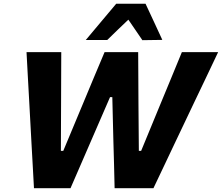

<svg xmlns="http://www.w3.org/2000/svg" viewBox="-20 -986 1163 1006"><path d="M158 0Q155 -53 151.8 -113Q148.5 -173 145.5 -226L133.5 -447Q130 -507.5 126.2 -578.8Q122.5 -650 119 -713H301Q300.5 -647.5 300.5 -574.8Q300.5 -502 300 -435.5L299 -195.5H311.5L414 -441Q440 -503.5 470.5 -576.5Q501 -649.5 528 -713H704Q704.5 -646.5 704.8 -575.8Q705 -505 705.5 -439L707.5 -195.5H719.5L820.5 -440.5Q847 -504.5 876.8 -576.5Q906.5 -648.5 933 -713H1123Q1093 -649.5 1059.5 -579.2Q1026 -509 998 -450.5L891 -225.5Q866 -172 837 -111.5Q808 -51 784 0H580.5Q579 -59.5 577.5 -125.5Q576 -191.5 574 -250.5L568.5 -477H556.5L458 -250Q433 -192.5 404 -125.5Q375 -58.5 349.5 0ZM726 -775.5Q708 -802 689.5 -829Q671 -856 652.5 -883Q624 -856 596.5 -829.5Q569 -803 542 -776.5H429.5Q470 -824.5 509.2 -871.5Q548.5 -918.5 589 -966.5H742.5Q764.5 -919 786.8 -871.5Q809 -824 830.5 -777Z"/></svg>

Font: Commissioner
Style: Bold Italic
Weight: 700
Italic angle: -12°
Designer: Kostas Bartsokas
Foundry: Kostas Bartsokas
Version: Version 1.000; ttfautohint (v1.8.3)